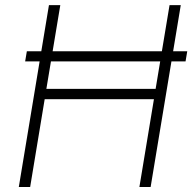

<svg xmlns="http://www.w3.org/2000/svg" viewBox="-20 -748 769 768"><path d="M729 -543 722.2 -502.4H80.6L87.4 -543ZM55.2 0 175.8 -727.5H221.2L165.5 -392.6H602.5L658.2 -727.5H703.1L582.5 0H537.6L595.7 -351.1H158.7L100.6 0Z"/></svg>

Font: Inter 24pt ExtraLight
Style: Italic
Weight: 250
Italic angle: -9.3988°
Version: Version 4.001;git-66647c0bb